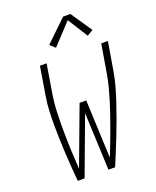

<svg xmlns="http://www.w3.org/2000/svg" viewBox="-173 -1066 946 1165"><g transform="rotate(-20 300.0 -483.5)"><path d="M123 0Q119 -45 115.5 -90.5Q112 -136 109.5 -182Q107 -228 105.5 -273.5Q104 -319 104 -365.5Q104 -412 106 -458.5Q108 -505 116 -551L146 -735H189L159 -551Q149 -490 147 -429Q145 -368 145.5 -307.5Q146 -247 148.5 -186.5Q151 -126 155 -66L295 -441H338L354 -66Q370 -106 385.5 -146Q401 -186 415.5 -226.5Q430 -267 444 -307Q458 -347 470.5 -388Q483 -429 493.5 -469.5Q504 -510 511 -551L542 -735H585L554 -551Q546 -504 533 -457.5Q520 -411 504.5 -365Q489 -319 472.5 -273Q456 -227 438 -181.5Q420 -136 401.5 -90.5Q383 -45 364 0H321L305 -371L167 0ZM275 -804 242 -834 380 -967H427L520 -830L481 -807L399 -937Z"/></g></svg>

Font: Iosevka Curly XLtEx
Style: Italic
Weight: 200
Width: 7
Italic angle: -9°
Monospace: yes
Designer: Belleve Invis
Foundry: Belleve Invis
Version: Version 11.1.0; ttfautohint (v1.8.3)